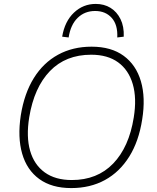

<svg xmlns="http://www.w3.org/2000/svg" viewBox="-20 -951 799 979"><path d="M86 -363Q104 -475 152.5 -553Q201 -631 276 -672Q351 -713 447 -713Q547 -713 610.5 -666.5Q674 -620 698.5 -536.5Q723 -453 705 -342Q688 -231 639 -152.5Q590 -74 515 -33Q440 8 343 8Q244 8 180.5 -38Q117 -84 93 -167.5Q69 -251 86 -363ZM129 -353Q113 -254 133.5 -182.5Q154 -111 208 -72Q262 -33 346 -33Q476 -33 557 -117Q638 -201 662 -352Q678 -450 657 -522Q636 -594 582.5 -633Q529 -672 445 -672Q315 -672 234.5 -588.5Q154 -505 129 -353ZM330 -760 297 -764Q310 -842 357 -886.5Q404 -931 468 -931Q511 -931 543.5 -911Q576 -891 594.5 -853.5Q613 -816 611 -764L578 -760Q581 -825 549.5 -860Q518 -895 465 -895Q412 -895 376 -860Q340 -825 330 -760Z"/></svg>

Font: Mulish ExtraLight
Style: Italic
Weight: 200
Italic angle: -9°
Designer: Vernon Adams
Foundry: Vernon Adams
Version: Version 3.603